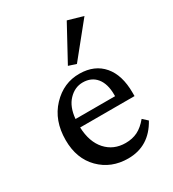

<svg xmlns="http://www.w3.org/2000/svg" viewBox="-165 -753 769 854"><g transform="rotate(-30 219.5 -326.5)"><path d="M253.9 -470.7 214.8 -483.4 311.5 -661.1 389.6 -638.7ZM242.2 7.8Q155.3 7.8 98.1 -49.6Q41 -106.9 41 -202.1Q41 -302.7 100.6 -365.7Q160.2 -428.7 242.2 -427.7Q318.8 -426.8 361.6 -376.7Q404.3 -326.7 404.3 -236.3V-218.8H125Q127.9 -143.1 166.5 -100.3Q205.1 -57.6 266.6 -57.6Q301.3 -57.6 328.4 -71Q355.5 -84.5 380.9 -115.2L405.3 -92.8Q350.1 7.8 242.2 7.8ZM234.4 -386.7Q193.8 -386.7 162.6 -354.2Q131.3 -321.8 126 -261.7H329.1V-269.5Q329.1 -325.2 304 -356Q278.8 -386.7 234.4 -386.7Z"/></g></svg>

Font: Crimson Pro
Style: Regular
Weight: 400
Designer: Jacques Le Bailly
Foundry: Baron von Fonthausen
Version: Version 1.003